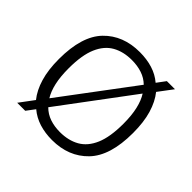

<svg xmlns="http://www.w3.org/2000/svg" viewBox="-141 -702 863 863"><g transform="rotate(45 290.5 -270.5)"><path d="M468.5 -474.5Q496 -440.5 511 -390Q526 -339.5 526 -270.5Q526 -125 461 -57.8Q396 9.5 290.5 9.5Q246.5 9.5 209 -2.2Q171.5 -14 142.5 -38.5L112.5 1.5H61.5L112.5 -67Q85 -101 70 -151.5Q55 -202 55 -270.5Q55 -416 119.8 -482.8Q184.5 -549.5 290.5 -549.5Q335 -549.5 372.2 -538Q409.5 -526.5 438 -502L468.5 -543H520ZM290.5 -499Q237 -499 197.8 -477Q158.5 -455 137 -405.2Q115.5 -355.5 115.5 -271.5Q115.5 -219 124.2 -180.2Q133 -141.5 149.5 -115L406.5 -458Q384.5 -479.5 355.2 -489.2Q326 -499 290.5 -499ZM290.5 -41Q344 -41 383.5 -63.2Q423 -85.5 444.5 -135.5Q466 -185.5 466 -269.5Q466 -322 457 -361Q448 -400 431 -426.5L174.5 -83Q196.5 -61 225.8 -51Q255 -41 290.5 -41Z"/></g></svg>

Font: Encode Sans Semi Expanded Light
Style: Regular
Weight: 300
Width: 6
Designer: Multiple Designers
Foundry: Impallari Type
Version: Version 3.000; ttfautohint (v1.8.3) -l 8 -r 50 -G 200 -x 14 